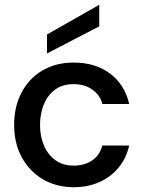

<svg xmlns="http://www.w3.org/2000/svg" viewBox="-20 -769 597 801"><path d="M288 12Q215 12 159 -21Q103 -54 71 -112.5Q39 -171 39 -248Q39 -324 70 -383Q101 -442 157 -475Q213 -508 288 -508Q377 -508 438.5 -462.5Q500 -417 519 -335H407Q398 -372 365.5 -395Q333 -418 287 -418Q240 -418 209 -394.5Q178 -371 162.5 -332.5Q147 -294 147 -248Q147 -200 163.5 -161.5Q180 -123 211.5 -100.5Q243 -78 287 -78Q332 -78 364 -99.5Q396 -121 407 -162H519Q507 -109 475 -70Q443 -31 395 -9.5Q347 12 288 12ZM176 -546V-625L394 -749V-659Z"/></svg>

Font: Rethink Sans Medium
Style: Regular
Weight: 500
Designer: The Rethink Sans project authors (Hans Thiessen). DM Sans designed by Colophon Foundry.
Foundry: Rethink Communications LLC
Version: Version 1.001